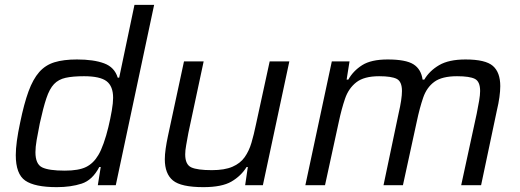

<svg xmlns="http://www.w3.org/2000/svg" viewBox="-20 -763 2143 791"><path d="M214 8Q123 8 84 -19Q45 -46 45 -124Q45 -174 63 -258Q79 -336 97.5 -386.5Q116 -437 141.5 -466Q167 -495 204.5 -506.5Q242 -518 297 -518Q366 -518 409 -502Q452 -486 465 -443H471L534 -743H615L457 0H383L395 -75H389Q361 -21 316.5 -6.5Q272 8 214 8ZM247 -60Q304 -60 334.5 -75Q365 -90 385 -124Q396 -142 407 -173Q418 -204 426.5 -239.5Q435 -275 440.5 -307Q446 -339 446 -360Q446 -408 419 -428.5Q392 -449 326 -449Q280 -449 250.5 -442.5Q221 -436 202.5 -416.5Q184 -397 171 -358Q158 -319 144 -255Q136 -215 131 -186Q126 -157 126 -136Q126 -87 153.5 -73.5Q181 -60 247 -60Z M818 8Q726 8 692.5 -19.5Q659 -47 659 -107Q659 -126 662.5 -150.5Q666 -175 672 -203L738 -510H819L756 -215Q751 -187 747 -165Q743 -143 743 -127Q743 -85 768 -73.5Q793 -62 853 -62Q905 -62 937.5 -76Q970 -90 988 -115.5Q1006 -141 1016 -175Q1026 -209 1034 -248L1091 -510H1172L1063 0H990L1001 -75H996Q973 -38 933.5 -15Q894 8 818 8Z M1238 0 1347 -510H1420L1408 -435H1415Q1435 -471 1472 -494.5Q1509 -518 1577 -518Q1652 -518 1683.5 -498Q1715 -478 1721 -435H1728Q1749 -471 1789 -494.5Q1829 -518 1898 -518Q1980 -518 2010.5 -491.5Q2041 -465 2041 -408Q2041 -388 2037.5 -362.5Q2034 -337 2027 -308L1962 0H1880L1944 -295Q1950 -325 1954 -348.5Q1958 -372 1958 -388Q1958 -427 1936.5 -438Q1915 -449 1863 -449Q1801 -449 1769.5 -426Q1738 -403 1723.5 -361Q1709 -319 1697 -262L1640 0H1560L1622 -295Q1629 -325 1632.5 -348.5Q1636 -372 1636 -388Q1636 -427 1614.5 -438Q1593 -449 1542 -449Q1480 -449 1448 -424Q1416 -399 1401.5 -356.5Q1387 -314 1376 -262L1319 0Z"/></svg>

Font: Saira
Style: Italic
Weight: 400
Italic angle: -12°
Designer: Hector Gatti with collaboration of the Omnibus-Type team
Foundry: Omnibus-Type
Version: Version 1.100; ttfautohint (v1.8.3)